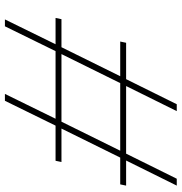

<svg xmlns="http://www.w3.org/2000/svg" viewBox="1 -740 739 781"><g transform="rotate(90 370.5 -349.5)"><path d="M160 -206H53L58 -230H172L290 -469H149L154 -493H302L404 -699H432L330 -493H605L707 -699H735L633 -493H735L730 -469H621L503 -230H639L634 -206H491L390 0H362L463 -206H188L87 0H59ZM475 -230 593 -469H318L200 -230Z"/></g></svg>

Font: Prompt Thin
Style: Italic
Weight: 250
Italic angle: -12°
Designer: Katatrad Team
Foundry: CadsonDemak
Version: Version 1.001